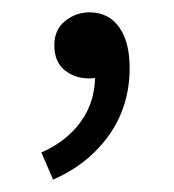

<svg xmlns="http://www.w3.org/2000/svg" viewBox="-20 -125 282 311"><path d="M66 166 47 122Q88 104 111 72Q134 40 134 -2L124 -72L163 -15Q156 -5 145.5 -1.5Q135 2 124 2Q101 2 84.5 -11.5Q68 -25 68 -52Q68 -77 85.5 -91Q103 -105 125 -105Q156 -105 173 -81Q190 -57 190 -15Q190 47 156.5 94Q123 141 66 166Z"/></svg>

Font: Assistant ExtraLight
Style: Regular
Weight: 400
Version: Version 3.000